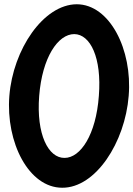

<svg xmlns="http://www.w3.org/2000/svg" viewBox="-20 -881 626 901"><path d="M23.9 -431C41.1 -649 183.7 -860 339.8 -861C494.8 -861 602 -648 583.9 -431C566.8 -213 428.9 1 272 0C115 0 6.7 -212 23.9 -431ZM163.9 -431C149.7 -250 206.9 -139 283 -140C358 -140 430.6 -249 443.9 -431C458.1 -611 403.7 -720 328.7 -721C251.7 -721 178.1 -611 163.9 -431Z"/></svg>

Font: Poland Can Into
Style: Of Regular
Weight: 500
Foundry: Cannot Into Space Fonts
Version: Version 1.01